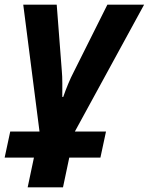

<svg xmlns="http://www.w3.org/2000/svg" viewBox="-50 -566 640 826"><path d="M96 112 69 240H221L248 112H382L406 0H272L570 -546H412L267 -256C252 -228 234 -184 222 -149H218C218 -188 219 -232 216 -260L194 -546H50L120 0H-6L-30 112Z"/></svg>

Font: BC Sans
Style: Bold Italic
Weight: 700
Italic angle: -12°
Designer: Monotype Design Team
Province of B.C.
Foundry: Monotype Imaging Inc.
Version: Version 2.000;GOOG;noto-source:20170915:90ef993387c0